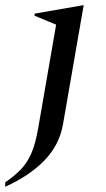

<svg xmlns="http://www.w3.org/2000/svg" viewBox="-96 -482 405 732"><path d="M-76 230V213Q-42 190 -17.5 165Q7 140 23 103.5Q39 67 49 10L118 -388L36 -422V-430L220 -462H223L144 -7Q130 71 73.5 129.5Q17 188 -76 230Z"/></svg>

Font: Spectral SC Medium
Style: Italic
Weight: 500
Italic angle: -10°
Designer: Jean-Baptiste Levee
Foundry: Production Type
Version: Version 2.001